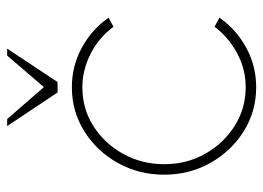

<svg xmlns="http://www.w3.org/2000/svg" viewBox="-122 -618 752 549"><g transform="rotate(-90 254.5 -343.0)"><path d="M453 -106 479 -92Q445.5 -44 393.2 -15.5Q341 13 280 13Q211 13 154.2 -22.5Q97.5 -58 63.8 -117.8Q30 -177.5 30 -250Q30 -323 63.8 -383Q97.5 -443 154.2 -478.5Q211 -514 280 -514Q341 -514 393.2 -485.5Q445.5 -457 479 -409L453 -395Q421 -438 374.5 -461Q328 -484 280 -484Q218 -484 168.2 -452Q118.5 -420 89.2 -366.8Q60 -313.5 60 -250Q60 -185.5 89.8 -132.8Q119.5 -80 169.5 -48.5Q219.5 -17 280 -17Q332.5 -17 378.2 -42Q424 -67 453 -106ZM265 -555 169 -699H189L280.5 -594L370.5 -699H390.5L295 -555Z"/></g></svg>

Font: Urbanist Thin
Style: Regular
Weight: 100
Designer: Corey Hu
Foundry: Corey Hu
Version: Version 1.330; ttfautohint (v1.8.4.7-5d5b)